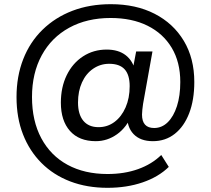

<svg xmlns="http://www.w3.org/2000/svg" viewBox="-20 -734 1007 918"><path d="M494 164Q396 164 316 133.5Q236 103 178.5 45.5Q121 -12 90 -91.5Q59 -171 59 -270Q59 -369 91 -451Q123 -533 183.5 -592Q244 -651 326.5 -682.5Q409 -714 510 -714Q630 -714 719.5 -668Q809 -622 859 -538.5Q909 -455 909 -342Q909 -256 884.5 -192.5Q860 -129 815.5 -94Q771 -59 711 -59Q651 -59 618.5 -93Q586 -127 588 -187L612 -188Q586 -125 539.5 -92Q493 -59 438 -59Q358 -59 314.5 -108Q271 -157 271 -243Q271 -317 299 -374.5Q327 -432 377 -464.5Q427 -497 490 -497Q546 -497 581 -470Q616 -443 627 -393H613L631 -488H709L664 -237Q662 -222 660.5 -209.5Q659 -197 659 -186Q659 -154 673.5 -138Q688 -122 717 -122Q754 -122 782 -149.5Q810 -177 826 -226.5Q842 -276 842 -342Q842 -437 801 -505.5Q760 -574 685.5 -611Q611 -648 509 -648Q396 -648 311 -601.5Q226 -555 179.5 -469.5Q133 -384 133 -270Q133 -156 177.5 -73Q222 10 303 54Q384 98 494 98Q575 98 640.5 74.5Q706 51 751 7L787 64Q738 112 662 138Q586 164 494 164ZM451 -126Q494 -126 527.5 -151Q561 -176 580.5 -220.5Q600 -265 600 -322Q600 -376 576 -402.5Q552 -429 502 -429Q460 -429 425.5 -405.5Q391 -382 372 -340Q353 -298 353 -244Q353 -187 378.5 -156.5Q404 -126 451 -126Z"/></svg>

Font: Mulish ExtraLight SemiBold
Style: Regular
Weight: 600
Version: Version 3.603